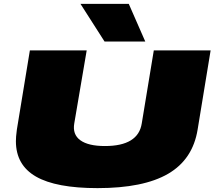

<svg xmlns="http://www.w3.org/2000/svg" viewBox="-20 -960 1106 990"><path d="M483 10Q269 10 165.5 -49.5Q62 -109 62 -232Q62 -243 63 -256.5Q64 -270 67 -292L134 -700H427L363 -324Q353 -267 394 -237Q435 -207 521 -207Q693 -207 711 -324L773 -700H1066L999 -292Q974 -138 847 -64Q720 10 483 10ZM519 -746 395 -940H644L729 -746Z"/></svg>

Font: Georama ExtraExtended Black
Style: Italic
Weight: 900
Width: 8
Italic angle: -9°
Designer: Jean-Baptiste Levee
Foundry: Production Type
Version: Version 1.000